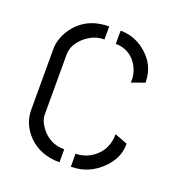

<svg xmlns="http://www.w3.org/2000/svg" viewBox="-100 -594 626 678"><g transform="rotate(20 212.5 -255.0)"><path d="M39.1 -139.6Q39.1 -86.9 79.1 -44.9Q124 0 196.3 0V-48.8Q138.7 -48.8 105.5 -96.7Q89.8 -119.1 89.8 -139.6V-366.2Q89.8 -405.3 127.9 -436.5Q159.2 -461.9 197.3 -461.9V-510.7Q107.4 -510.7 61.5 -440.4Q39.1 -404.3 39.1 -369.1ZM240.2 -460.9Q290 -460.9 318.4 -419.9Q334 -397.5 336.9 -368.2V-350.6L385.7 -368.2Q385.7 -437.5 329.1 -480.5Q289.1 -510.7 240.2 -510.7ZM239.3 1Q308.6 1 358.4 -50.8Q397.5 -91.8 396.5 -142.6L348.6 -161.1Q348.6 -159.2 348.1 -152.8Q347.7 -146.5 347.7 -144.5Q340.8 -88.9 290 -60.5Q265.6 -47.9 239.3 -47.9Z"/></g></svg>

Font: Post No Bills Jaffna
Style: Regular
Weight: 400
Designer: Kosala Senevirathne, Siva Puranthara, Lasantha Premarathna, Tharique Azeez
Foundry: Mooniak
Version: Version 1.220 ; ttfautohint (v1.6)